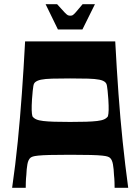

<svg xmlns="http://www.w3.org/2000/svg" viewBox="-20 -898 671 918"><path d="M38 0Q54 -111 65 -221.5Q76 -332 84.5 -450Q93 -568 100 -700H531Q538 -568 546.5 -450Q555 -332 566.5 -221.5Q578 -111 593 0H528Q528 -9 527.5 -26.5Q527 -44 525 -62Q524 -90 520 -112.5Q516 -135 505 -144Q501 -147 494 -149.5Q487 -152 468.5 -154Q450 -156 413.5 -157Q377 -158 315 -158Q253 -158 217 -157Q181 -156 162.5 -154Q144 -152 137 -149.5Q130 -147 126 -144Q115 -135 111 -112.5Q107 -90 106 -62Q104 -44 103.5 -26.5Q103 -9 103 0ZM315 -315Q360 -315 391.5 -316Q423 -317 444.5 -319.5Q466 -322 478 -327.5Q490 -333 496 -342Q499 -353 499.5 -372Q500 -391 498 -423Q496 -449 494.5 -464Q493 -479 491.5 -487Q490 -495 488 -498.5Q486 -502 484 -504Q475 -513 455 -517Q435 -521 401 -522Q367 -523 315 -523Q264 -523 229.5 -522Q195 -521 176 -517Q157 -513 147 -504Q145 -502 143 -498.5Q141 -495 139.5 -487Q138 -479 136.5 -464Q135 -449 133 -423Q131 -391 131.5 -372Q132 -353 135 -342Q141 -333 153 -327.5Q165 -322 186.5 -319.5Q208 -317 239.5 -316Q271 -315 315 -315ZM257 -757 198 -878H253Q278 -850 288.5 -839Q299 -828 304 -825.5Q309 -823 316 -823Q323 -823 327.5 -825.5Q332 -828 342 -839Q352 -850 375 -878H434L374 -757Z"/></svg>

Font: Ojuju ExtraLight
Style: Bold
Weight: 700
Version: Version 1.000